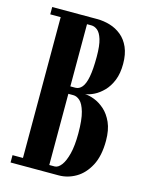

<svg xmlns="http://www.w3.org/2000/svg" viewBox="-108 -768 642 835"><g transform="rotate(15 213.0 -350.0)"><path d="M22 0V-33H69V-667H22V-700H224Q254 -700 282.5 -691.5Q311 -683 334 -664.2Q357 -645.5 370.5 -614.8Q384 -584 384 -540.5Q384 -497.5 371.5 -466.5Q359 -435.5 339.2 -415.2Q319.5 -395 298 -384.2Q276.5 -373.5 258 -371Q276.5 -370.5 300.2 -361.5Q324 -352.5 346.5 -332.8Q369 -313 383.8 -280Q398.5 -247 398.5 -198.5Q398.5 -130 375.2 -86.2Q352 -42.5 315.5 -21.2Q279 0 238.5 0ZM187.5 -33H211.5Q227 -33 241.2 -51.5Q255.5 -70 264.8 -106.5Q274 -143 274 -198Q274 -260 264.2 -293.8Q254.5 -327.5 240 -340.5Q225.5 -353.5 210 -353.5H187.5ZM187.5 -387H210Q227 -387 239.5 -401.8Q252 -416.5 258.5 -450.2Q265 -484 265 -540.5Q265 -591.5 256.5 -618.8Q248 -646 234.8 -656.5Q221.5 -667 207.5 -667H187.5Z"/></g></svg>

Font: Imbue 24pt
Style: Bold
Weight: 700
Designer: Tyler Finck
Foundry: Etcetera Type Company
Version: Version 1.102